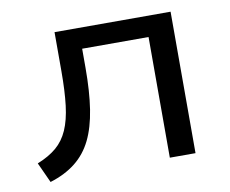

<svg xmlns="http://www.w3.org/2000/svg" viewBox="-62 -567 786 655"><g transform="rotate(-10 331.5 -239.5)"><path d="M63 11 31 -59Q71 -75 97 -97Q123 -119 138 -153Q153 -187 159 -236.5Q165 -286 165 -355V-490H567V0H478V-418H248V-352Q248 -270 238.5 -209Q229 -148 208 -105Q187 -62 151 -33.5Q115 -5 63 11Z"/></g></svg>

Font: Nunito Sans 10pt SemiExpanded
Style: Regular
Weight: 400
Width: 6
Designer: Vernon Adams
Foundry: Vernon Adams
Version: Version 3.101;gftools[0.9.27]